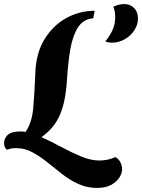

<svg xmlns="http://www.w3.org/2000/svg" viewBox="-58 -736 699 945"><path d="M493 -526Q476 -526 460 -532Q486 -564 497.5 -592Q509 -620 509 -651Q509 -681 500 -703Q509 -708 524 -712Q539 -716 555 -716Q582 -716 601.5 -697Q621 -678 621 -644Q621 -615 603.5 -587.5Q586 -560 556.5 -543Q527 -526 493 -526ZM420 189Q370 189 327.5 169.5Q285 150 247.5 120.5Q210 91 174 62Q138 33 100.5 13Q63 -7 21 -7Q5 -7 -5.5 -4.5Q-16 -2 -24 1Q-38 -10 -38 -31Q-38 -55 -20 -72Q-2 -89 43 -89Q55 -89 68 -87Q99 -132 105.5 -203.5Q112 -275 116 -380Q120 -477 162 -544.5Q204 -612 269 -647.5Q334 -683 408 -683L401 -646Q352 -642 326 -601.5Q300 -561 288.5 -495.5Q277 -430 272 -349Q266 -239 237.5 -172Q209 -105 146 -61Q193 -40 243 -13Q293 14 341 34Q389 54 431 54Q473 54 510 37Q526 46 534.5 62.5Q543 79 543 97Q543 118 528.5 139.5Q514 161 487 175Q460 189 420 189Z"/></svg>

Font: Sansita Swashed SemiBold
Style: Regular
Weight: 600
Designer: Pablo Cosgaya
Foundry: Omnibus-Type
Version: Version 1.003; ttfautohint (v1.8.3)